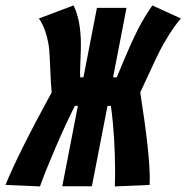

<svg xmlns="http://www.w3.org/2000/svg" viewBox="-68 -667 670 690"><path d="M330.6 -286.6H318.4L262.2 2.4H155.8L211.9 -286.6H201.2Q168.5 -222.2 131.6 -136.5Q94.7 -50.8 75.7 2.9L-48.3 -2.4Q-2.4 -115.2 117.7 -335Q114.7 -366.7 112.8 -414.6Q110.8 -462.4 108.9 -487.5Q106.9 -512.7 97.9 -544.2Q88.9 -575.7 71.8 -600.6L196.3 -647.5Q222.7 -594.2 222.7 -506.3Q222.7 -486.3 221.2 -453.1Q219.7 -419.9 219.7 -407.2Q219.7 -394.5 220.2 -389.2H231.9L280.3 -638.7H386.7L338.4 -389.2H351.6Q355.5 -397.9 379.4 -455.6Q403.3 -513.2 427.2 -560.3Q451.2 -607.4 479.5 -647.5L582 -600.6Q559.1 -573.7 538.8 -541Q518.6 -508.3 507.3 -486.3Q496.1 -464.4 472.4 -413.1Q448.7 -361.8 436 -335Q470.2 -116.7 470.2 -26.9Q470.2 -10.3 469.7 -2.4L344.7 2.9Q345.7 -22.5 345.7 -43Q345.7 -176.3 330.6 -286.6Z"/></svg>

Font: Fantasque Sans Mono
Style: Bold Italic
Weight: 700
Italic angle: -11°
Monospace: yes
Designer: Jany Belluz
Version: Version 1.7.1